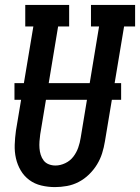

<svg xmlns="http://www.w3.org/2000/svg" viewBox="-20 -755 571 783"><path d="M204 8Q176 8 148.5 1.5Q121 -5 99.5 -21Q78 -37 64.5 -60Q51 -83 45 -109.5Q39 -136 40 -164.5Q41 -193 45 -222L116 -647H83V-735H262V-647H217L144 -207Q142 -193 141 -178.5Q140 -164 141 -150.5Q142 -137 146 -124Q150 -111 158 -100.5Q166 -90 179 -85Q192 -80 206 -80Q226 -80 246 -89.5Q266 -99 279 -116Q292 -133 299 -153Q306 -173 309 -193L384 -647H351V-735H531V-647H486L408 -179Q404 -154 396.5 -130Q389 -106 375.5 -84Q362 -62 343 -43.5Q324 -25 301 -13Q278 -1 253 3.5Q228 8 204 8ZM39 -348V-416H474V-348Z"/></svg>

Font: Iosevka Slab Semibold Oblique
Style: Regular
Weight: 600
Italic angle: -9°
Monospace: yes
Designer: Belleve Invis
Foundry: Belleve Invis
Version: Version 11.1.1; ttfautohint (v1.8.3)